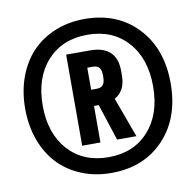

<svg xmlns="http://www.w3.org/2000/svg" viewBox="-80 -792 902 884"><g transform="rotate(-10 371.0 -350.0)"><path d="M371.1 -710Q523.9 -710 617.4 -611.1Q710.9 -512.2 710.9 -350.1Q710.9 -188 617.4 -89.1Q523.9 9.8 371.1 9.8Q295.4 9.8 231.9 -16.4Q168.5 -42.5 124.3 -89.1Q80.1 -135.7 55.4 -202.9Q30.8 -270 30.8 -350.1Q30.8 -430.2 55.4 -497.3Q80.1 -564.5 124.3 -611.1Q168.5 -657.7 231.9 -683.8Q295.4 -710 371.1 -710ZM558.8 -558.3Q488.8 -636.2 371.1 -636.2Q253.4 -636.2 183.1 -558.3Q112.8 -480.5 112.8 -350.1Q112.8 -219.7 183.1 -141.8Q253.4 -64 371.1 -64Q488.8 -64 558.8 -141.8Q628.9 -219.7 628.9 -350.1Q628.9 -480.5 558.8 -558.3ZM259.8 -563H373Q433.6 -563 464.8 -533.4Q496.1 -503.9 496.1 -445.8V-424.8Q496.1 -351.6 444.8 -324.2L513.2 -137.2H422.9L367.2 -308.1H345.2V-137.2H259.8ZM345.2 -486.8V-383.8H371.1Q391.6 -383.8 400.9 -395.3Q410.2 -406.7 410.2 -432.1V-439.9Q410.2 -464.8 400.9 -475.8Q391.6 -486.8 371.1 -486.8Z"/></g></svg>

Font: BaseOne
Style: Regular
Weight: 400
Designer: Domenico Catapano
Foundry: Design by Basse
Version: Version 1.000;PS 001.001;hotconv 1.0.56